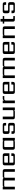

<svg xmlns="http://www.w3.org/2000/svg" viewBox="3516 -4131 615 7687"><g transform="rotate(-90 3823.5 -287.5)"><path d="M607 -485H816Q895 -485 895 -406V0H789V-395Q789 -414 783.5 -420Q778 -426 758 -426H585Q550 -426 550 -390V0H443V-395Q443 -414 437.5 -420Q432 -426 412 -426H227Q208 -426 200 -418.5Q192 -411 192 -392V0H85V-485H192V-452Q203 -485 247 -485H471Q529 -485 544 -444Q556 -485 607 -485Z M1154 -278H1425V-395Q1425 -414 1419 -420Q1413 -426 1394 -426H1185Q1165 -426 1159.5 -420Q1154 -414 1154 -395ZM1126 -485H1451Q1530 -485 1530 -406V-219H1154V-90Q1154 -70 1159.5 -64.5Q1165 -59 1185 -59H1392Q1411 -59 1417 -64.5Q1423 -70 1423 -90V-141H1528V-79Q1528 0 1449 0H1126Q1047 0 1047 -79V-406Q1047 -485 1126 -485Z M1811 -59H2005Q2023 -59 2031 -66.5Q2039 -74 2039 -93V-392Q2039 -411 2031 -418.5Q2023 -426 2005 -426H1811Q1791 -426 1785.5 -420Q1780 -414 1780 -395V-90Q1780 -70 1785.5 -64.5Q1791 -59 1811 -59ZM2039 -485H2146V0H2039V-31Q2026 0 1984 0H1752Q1673 0 1673 -79V-406Q1673 -485 1752 -485H1984Q2026 -485 2039 -454Z M2643 -89V-181Q2643 -200 2637 -206Q2631 -212 2612 -212H2384Q2305 -212 2305 -291V-406Q2305 -485 2384 -485H2667Q2746 -485 2746 -406V-350H2642V-396Q2642 -416 2636.5 -421.5Q2631 -427 2611 -427H2442Q2423 -427 2417 -421.5Q2411 -416 2411 -396V-302Q2411 -282 2417 -276.5Q2423 -271 2442 -271H2670Q2749 -271 2749 -192V-79Q2749 0 2670 0H2386Q2307 0 2307 -79V-135H2412V-89Q2412 -70 2417.5 -64Q2423 -58 2443 -58H2612Q2631 -58 2637 -64Q2643 -70 2643 -89Z M3257 -485H3364V0H3257V-31Q3244 0 3202 0H2970Q2891 0 2891 -79V-485H2998V-90Q2998 -70 3003.5 -64.5Q3009 -59 3029 -59H3223Q3241 -59 3249 -66.5Q3257 -74 3257 -93Z M3726 -485H3821V-423H3708Q3641 -423 3641 -348V0H3534V-485H3641V-423Q3658 -485 3726 -485Z M4014 -278H4285V-395Q4285 -414 4279 -420Q4273 -426 4254 -426H4045Q4025 -426 4019.5 -420Q4014 -414 4014 -395ZM3986 -485H4311Q4390 -485 4390 -406V-219H4014V-90Q4014 -70 4019.5 -64.5Q4025 -59 4045 -59H4252Q4271 -59 4277 -64.5Q4283 -70 4283 -90V-141H4388V-79Q4388 0 4309 0H3986Q3907 0 3907 -79V-406Q3907 -485 3986 -485Z M5064 -485H5273Q5352 -485 5352 -406V0H5246V-395Q5246 -414 5240.5 -420Q5235 -426 5215 -426H5042Q5007 -426 5007 -390V0H4900V-395Q4900 -414 4894.5 -420Q4889 -426 4869 -426H4684Q4665 -426 4657 -418.5Q4649 -411 4649 -392V0H4542V-485H4649V-452Q4660 -485 4704 -485H4928Q4986 -485 5001 -444Q5013 -485 5064 -485Z M5611 -278H5882V-395Q5882 -414 5876 -420Q5870 -426 5851 -426H5642Q5622 -426 5616.5 -420Q5611 -414 5611 -395ZM5583 -485H5908Q5987 -485 5987 -406V-219H5611V-90Q5611 -70 5616.5 -64.5Q5622 -59 5642 -59H5849Q5868 -59 5874 -64.5Q5880 -70 5880 -90V-141H5985V-79Q5985 0 5906 0H5583Q5504 0 5504 -79V-406Q5504 -485 5583 -485Z M6302 -485H6533Q6612 -485 6612 -406V0H6506V-395Q6506 -414 6500 -420Q6494 -426 6475 -426H6281Q6263 -426 6255 -418.5Q6247 -411 6247 -392V-360H6246V0H6139V-485H6246V-452Q6257 -485 6302 -485Z M7025 -426H6908V-94Q6908 -74 6914 -68.5Q6920 -63 6939 -63H7024V0H6880Q6801 0 6801 -79V-426H6723V-485H6801V-575H6908V-485H7025Z M7475 -89V-181Q7475 -200 7469 -206Q7463 -212 7444 -212H7216Q7137 -212 7137 -291V-406Q7137 -485 7216 -485H7499Q7578 -485 7578 -406V-350H7474V-396Q7474 -416 7468.5 -421.5Q7463 -427 7443 -427H7274Q7255 -427 7249 -421.5Q7243 -416 7243 -396V-302Q7243 -282 7249 -276.5Q7255 -271 7274 -271H7502Q7581 -271 7581 -192V-79Q7581 0 7502 0H7218Q7139 0 7139 -79V-135H7244V-89Q7244 -70 7249.5 -64Q7255 -58 7275 -58H7444Q7463 -58 7469 -64Q7475 -70 7475 -89Z"/></g></svg>

Font: Sarpanch Medium
Style: Regular
Weight: 500
Designer: Manushi Parikh (Devanagari and Latin), Jyotish Sonowal (Devanagari)
Foundry: Indian Type Foundry
Version: Version 2.004;PS 1.0;hotconv 1.0.78;makeotf.lib2.5.61930; tt